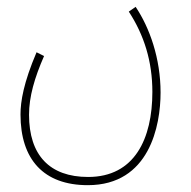

<svg xmlns="http://www.w3.org/2000/svg" viewBox="-20 -312 560 562"><path d="M40 23C40 155 108 230 237 230C418 230 450 55 450 -41C450 -141 418 -231 377 -292L357 -278C402 -209 426 -132 426 -43C426 94 374 206 238 206C125 206 65 142 65 24C65 -29 81 -84 109 -148L87 -159C49 -70 40 -15 40 23Z"/></svg>

Font: Noto Sans Arabic ExtCond Thin
Style: Regular
Weight: 100
Width: 2
Designer: Monotype Design Team, Nadine Chahine, Nizar Qandah and Khaled Hosny
Foundry: Monotype Imaging Inc.
Version: Version 2.012